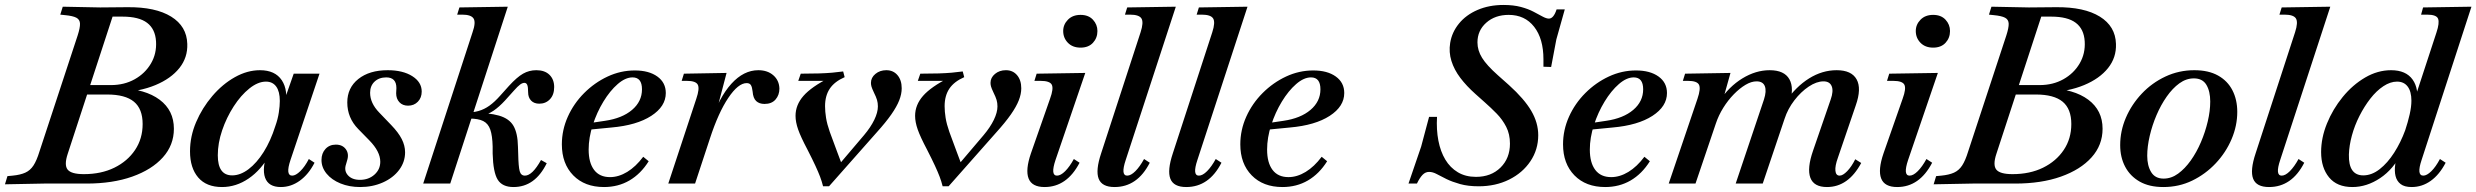

<svg xmlns="http://www.w3.org/2000/svg" viewBox="-55 -740 9983 774"><path d="M-35 3 -25 -30 -4 -32Q27 -35 47 -44Q67 -53 80 -73Q93 -93 104 -129L258 -597Q268 -628 267.5 -644.5Q267 -661 253 -668.5Q239 -676 207 -679L188 -681L198 -713L349 -710L459 -711Q572 -712 635 -673Q698 -634 700 -563Q702 -508 668 -465.5Q634 -423 571.5 -397Q509 -371 425 -367L427 -385Q531 -381 588.5 -338Q646 -295 646 -221Q646 -155 601.5 -105.5Q557 -56 478 -28Q399 0 294 0H122ZM283 -38Q353 -38 406 -64Q459 -90 489.5 -135.5Q520 -181 520 -240Q520 -301 485 -330Q450 -359 377 -359H275L287 -397H392Q446 -397 488 -420.5Q530 -444 553.5 -484Q577 -524 574 -573Q571 -623 538 -648Q505 -673 439 -673H352L406 -695L218 -120Q203 -75 217.5 -56.5Q232 -38 283 -38Z M840 14Q777 14 744 -24.5Q711 -63 711 -130Q711 -190 735.5 -247.5Q760 -305 801 -353Q842 -401 892 -429Q942 -457 993 -457Q1054 -457 1081 -416.5Q1108 -376 1095 -306H1081L1129 -443H1233L1116 -95Q1095 -32 1123 -32Q1137 -32 1155.5 -50Q1174 -68 1190 -99L1213 -84Q1189 -37 1153.5 -11.5Q1118 14 1077 14Q1027 14 1013.5 -24Q1000 -62 1025 -133L1033 -118Q998 -55 947.5 -20.5Q897 14 840 14ZM881 -33Q914 -33 947 -58Q980 -83 1008 -127.5Q1036 -172 1055 -232Q1065 -260 1069 -286.5Q1073 -313 1073 -333Q1073 -371 1058.5 -391Q1044 -411 1017 -411Q985 -411 950.5 -383.5Q916 -356 887 -311Q858 -266 840.5 -214.5Q823 -163 823 -114Q823 -33 881 -33Z M1397 14Q1353 14 1317.5 -0.5Q1282 -15 1261.5 -40Q1241 -65 1241 -95Q1241 -122 1257 -139.5Q1273 -157 1299 -157Q1326 -157 1339.5 -138Q1353 -119 1344 -92L1340 -78Q1331 -52 1347.5 -33.5Q1364 -15 1396 -15Q1431 -15 1454.5 -36Q1478 -57 1478 -88Q1478 -129 1434 -174L1389 -220Q1345 -265 1345 -327Q1345 -386 1389.5 -421.5Q1434 -457 1508 -457Q1569 -457 1607 -433Q1645 -409 1645 -371Q1645 -346 1629.5 -330Q1614 -314 1590 -314Q1568 -314 1555 -328Q1542 -342 1542 -364L1543 -385Q1543 -428 1502 -428Q1473 -428 1455 -411Q1437 -394 1437 -366Q1437 -324 1474 -286L1522 -236Q1551 -206 1564.5 -179.5Q1578 -153 1578 -126Q1578 -87 1554 -55Q1530 -23 1488.5 -4.5Q1447 14 1397 14Z M1651 0 1850 -610Q1864 -650 1854 -665.5Q1844 -681 1808 -681H1788L1797 -710L1992 -713L1760 0ZM2015 14Q1970 14 1951.5 -15.5Q1933 -45 1931 -121V-149Q1930 -193 1921.5 -217.5Q1913 -242 1893 -252Q1873 -262 1838 -262L1840 -286Q1915 -286 1956.5 -274Q1998 -262 2015 -232.5Q2032 -203 2033 -149L2034 -120Q2035 -68 2040 -50Q2045 -32 2061 -32Q2091 -32 2126 -95L2149 -82Q2102 14 2015 14ZM1820 -267V-286Q1851 -286 1874 -292.5Q1897 -299 1918 -314Q1939 -329 1962 -355L1997 -394Q2029 -429 2053.5 -443Q2078 -457 2107 -457Q2141 -457 2160 -438.5Q2179 -420 2179 -389Q2179 -358 2162 -340Q2145 -322 2119 -322Q2098 -322 2086 -334.5Q2074 -347 2074 -368Q2074 -389 2070.5 -397.5Q2067 -406 2059 -406Q2051 -406 2041.5 -399Q2032 -392 2017 -375L1981 -335Q1957 -309 1935 -294Q1913 -279 1886 -273Q1859 -267 1820 -267Z M2380 14Q2302 14 2256 -33Q2210 -80 2210 -158Q2210 -216 2234 -269.5Q2258 -323 2300 -365Q2342 -407 2394.5 -431.5Q2447 -456 2504 -456Q2561 -456 2595 -431.5Q2629 -407 2629 -365Q2629 -311 2570.5 -273Q2512 -235 2410 -226L2307 -216L2310 -242L2384 -253Q2453 -263 2493 -297Q2533 -331 2533 -380Q2533 -428 2495 -428Q2466 -428 2435 -401Q2404 -374 2377.5 -330.5Q2351 -287 2334.5 -236Q2318 -185 2318 -137Q2318 -84 2340 -55Q2362 -26 2404 -26Q2439 -26 2473.5 -47Q2508 -68 2538 -108L2560 -90Q2528 -39 2482.5 -12.5Q2437 14 2380 14Z M2639 0 2752 -342Q2766 -383 2758 -398.5Q2750 -414 2714 -414H2693L2702 -443L2874 -446L2826 -263L2811 -248Q2844 -348 2893.5 -402.5Q2943 -457 3002 -457Q3039 -457 3062.5 -436.5Q3086 -416 3087 -383Q3087 -357 3071.5 -339Q3056 -321 3027 -321Q3006 -321 2993.5 -332.5Q2981 -344 2979 -371Q2977 -389 2972 -397Q2967 -405 2955 -405Q2921 -405 2881 -345.5Q2841 -286 2807 -182L2747 0Z M3263 11Q3258 -9 3251 -27.5Q3244 -46 3232 -72Q3220 -98 3200 -137Q3173 -188 3162.5 -218Q3152 -248 3152 -273Q3152 -317 3184 -353.5Q3216 -390 3289 -427L3301 -414H3163L3173 -443Q3217 -443 3247 -444Q3277 -445 3299.5 -447Q3322 -449 3344 -452L3350 -429Q3309 -411 3290 -382.5Q3271 -354 3271 -312Q3271 -290 3275 -265Q3279 -240 3290 -208.5Q3301 -177 3319 -130L3343 -66L3298 -42L3428 -195Q3455 -227 3469.5 -257Q3484 -287 3484 -311Q3484 -325 3480.5 -337Q3477 -349 3468 -367Q3460 -384 3458 -391.5Q3456 -399 3456 -406Q3456 -427 3474 -442Q3492 -457 3518 -457Q3546 -457 3563 -437Q3580 -417 3580 -384Q3580 -361 3570 -335.5Q3560 -310 3538 -278.5Q3516 -247 3479 -206L3287 11Z M3745 11Q3740 -9 3733 -27.5Q3726 -46 3714 -72Q3702 -98 3682 -137Q3655 -188 3644.5 -218Q3634 -248 3634 -273Q3634 -317 3666 -353.5Q3698 -390 3771 -427L3783 -414H3645L3655 -443Q3699 -443 3729 -444Q3759 -445 3781.5 -447Q3804 -449 3826 -452L3832 -429Q3791 -411 3772 -382.5Q3753 -354 3753 -312Q3753 -290 3757 -265Q3761 -240 3772 -208.5Q3783 -177 3801 -130L3825 -66L3780 -42L3910 -195Q3937 -227 3951.5 -257Q3966 -287 3966 -311Q3966 -325 3962.5 -337Q3959 -349 3950 -367Q3942 -384 3940 -391.5Q3938 -399 3938 -406Q3938 -427 3956 -442Q3974 -457 4000 -457Q4028 -457 4045 -437Q4062 -417 4062 -384Q4062 -361 4052 -335.5Q4042 -310 4020 -278.5Q3998 -247 3961 -206L3769 11Z M4156 14Q4105 14 4091.5 -20.5Q4078 -55 4101 -122L4178 -342Q4193 -383 4185 -398.5Q4177 -414 4140 -414H4115L4124 -443L4320 -446L4200 -95Q4179 -32 4206 -32Q4221 -32 4239 -50Q4257 -68 4274 -99L4297 -84Q4246 14 4156 14ZM4301 -548Q4269 -548 4250 -567.5Q4231 -587 4231 -615Q4231 -641 4250 -660.5Q4269 -680 4301 -680Q4333 -680 4351 -660.5Q4369 -641 4369 -615Q4369 -587 4351 -567.5Q4333 -548 4301 -548Z M4438 14Q4387 14 4374 -19.5Q4361 -53 4384 -122L4543 -610Q4556 -650 4546.5 -665.5Q4537 -681 4500 -681H4480L4489 -710L4685 -713L4483 -95Q4462 -32 4489 -32Q4504 -32 4522 -50Q4540 -68 4557 -99L4580 -84Q4530 14 4438 14Z M4727 14Q4676 14 4663 -19.5Q4650 -53 4673 -122L4832 -610Q4845 -650 4835.5 -665.5Q4826 -681 4789 -681H4769L4778 -710L4974 -713L4772 -95Q4751 -32 4778 -32Q4793 -32 4811 -50Q4829 -68 4846 -99L4869 -84Q4819 14 4727 14Z M5115 14Q5037 14 4991 -33Q4945 -80 4945 -158Q4945 -216 4969 -269.5Q4993 -323 5035 -365Q5077 -407 5129.5 -431.5Q5182 -456 5239 -456Q5296 -456 5330 -431.5Q5364 -407 5364 -365Q5364 -311 5305.5 -273Q5247 -235 5145 -226L5042 -216L5045 -242L5119 -253Q5188 -263 5228 -297Q5268 -331 5268 -380Q5268 -428 5230 -428Q5201 -428 5170 -401Q5139 -374 5112.5 -330.5Q5086 -287 5069.5 -236Q5053 -185 5053 -137Q5053 -84 5075 -55Q5097 -26 5139 -26Q5174 -26 5208.5 -47Q5243 -68 5273 -108L5295 -90Q5263 -39 5217.5 -12.5Q5172 14 5115 14Z M5906 11Q5863 11 5831 2Q5799 -7 5776.5 -18Q5754 -29 5737.5 -38Q5721 -47 5706 -47Q5691 -47 5679.5 -35Q5668 -23 5657 0H5623L5674 -149L5706 -269H5738Q5735 -217 5743.5 -173Q5752 -129 5771.5 -96.5Q5791 -64 5822 -45.5Q5853 -27 5895 -27Q5956 -27 5994 -64.5Q6032 -102 6032 -161Q6032 -199 6017 -228.5Q6002 -258 5978.5 -282Q5955 -306 5930 -328L5893 -361Q5857 -393 5832 -426Q5807 -459 5796 -494.5Q5785 -530 5791 -567Q5798 -610 5826.5 -645Q5855 -680 5901.5 -700Q5948 -720 6006 -720Q6046 -720 6076 -712Q6106 -704 6127.5 -692.5Q6149 -681 6164 -673Q6179 -665 6189 -665Q6208 -665 6220 -702H6253L6219 -581L6198 -470L6167 -471V-501Q6167 -584 6129.5 -632Q6092 -680 6027 -680Q5972 -680 5936.5 -648.5Q5901 -617 5901 -569Q5901 -537 5919.5 -507Q5938 -477 5983 -437L6028 -397Q6090 -341 6118 -293Q6146 -245 6146 -195Q6146 -137 6114.5 -90Q6083 -43 6028.5 -16Q5974 11 5906 11Z M6416 14Q6338 14 6292 -33Q6246 -80 6246 -158Q6246 -216 6270 -269.5Q6294 -323 6336 -365Q6378 -407 6430.5 -431.5Q6483 -456 6540 -456Q6597 -456 6631 -431.5Q6665 -407 6665 -365Q6665 -311 6606.5 -273Q6548 -235 6446 -226L6343 -216L6346 -242L6420 -253Q6489 -263 6529 -297Q6569 -331 6569 -380Q6569 -428 6531 -428Q6502 -428 6471 -401Q6440 -374 6413.5 -330.5Q6387 -287 6370.5 -236Q6354 -185 6354 -137Q6354 -84 6376 -55Q6398 -26 6440 -26Q6475 -26 6509.5 -47Q6544 -68 6574 -108L6596 -90Q6564 -39 6518.5 -12.5Q6473 14 6416 14Z M7310 14Q7257 14 7243 -23.5Q7229 -61 7254 -133L7325 -339Q7337 -373 7329 -392.5Q7321 -412 7296 -412Q7268 -412 7236.5 -391Q7205 -370 7178.5 -335.5Q7152 -301 7139 -261L7051 0H6942L7056 -339Q7067 -373 7059.5 -392.5Q7052 -412 7026 -412Q7005 -412 6981.5 -398Q6958 -384 6934.5 -360Q6911 -336 6892 -305.5Q6873 -275 6862 -242L6780 0H6672L6788 -342Q6802 -383 6794 -398.5Q6786 -414 6750 -414H6729L6738 -443L6921 -446L6884 -314L6876 -332Q6915 -391 6969 -424Q7023 -457 7079 -457Q7138 -457 7158.5 -420.5Q7179 -384 7158 -320L7142 -329Q7185 -391 7238 -424Q7291 -457 7349 -457Q7409 -457 7429.5 -420Q7450 -383 7426 -315L7354 -104Q7342 -71 7344 -51.5Q7346 -32 7361 -32Q7374 -32 7391.5 -50Q7409 -68 7424 -98L7448 -83Q7396 14 7310 14Z M7593 14Q7542 14 7528.5 -20.5Q7515 -55 7538 -122L7615 -342Q7630 -383 7622 -398.5Q7614 -414 7577 -414H7552L7561 -443L7757 -446L7637 -95Q7616 -32 7643 -32Q7658 -32 7676 -50Q7694 -68 7711 -99L7734 -84Q7683 14 7593 14ZM7738 -548Q7706 -548 7687 -567.5Q7668 -587 7668 -615Q7668 -641 7687 -660.5Q7706 -680 7738 -680Q7770 -680 7788 -660.5Q7806 -641 7806 -615Q7806 -587 7788 -567.5Q7770 -548 7738 -548Z M7740 3 7750 -30 7771 -32Q7802 -35 7822 -44Q7842 -53 7855 -73Q7868 -93 7879 -129L8033 -597Q8043 -628 8042.5 -644.5Q8042 -661 8028 -668.5Q8014 -676 7982 -679L7963 -681L7973 -713L8124 -710L8234 -711Q8347 -712 8410 -673Q8473 -634 8475 -563Q8477 -508 8443 -465.5Q8409 -423 8346.5 -397Q8284 -371 8200 -367L8202 -385Q8306 -381 8363.5 -338Q8421 -295 8421 -221Q8421 -155 8376.5 -105.5Q8332 -56 8253 -28Q8174 0 8069 0H7897ZM8058 -38Q8128 -38 8181 -64Q8234 -90 8264.5 -135.5Q8295 -181 8295 -240Q8295 -301 8260 -330Q8225 -359 8152 -359H8050L8062 -397H8167Q8221 -397 8263 -420.5Q8305 -444 8328.5 -484Q8352 -524 8349 -573Q8346 -623 8313 -648Q8280 -673 8214 -673H8127L8181 -695L7993 -120Q7978 -75 7992.5 -56.5Q8007 -38 8058 -38Z M8666 14Q8609 14 8570.5 -8Q8532 -30 8512 -68Q8492 -106 8492 -155Q8492 -212 8515 -265.5Q8538 -319 8579 -362.5Q8620 -406 8674.5 -431.5Q8729 -457 8791 -457Q8848 -457 8886.5 -435.5Q8925 -414 8944.5 -376Q8964 -338 8964 -289Q8964 -233 8941 -179Q8918 -125 8877 -81.5Q8836 -38 8782.5 -12Q8729 14 8666 14ZM8667 -20Q8698 -20 8725.5 -40Q8753 -60 8776.5 -93Q8800 -126 8817.5 -167Q8835 -208 8845 -250.5Q8855 -293 8855 -331Q8855 -372 8839.5 -398Q8824 -424 8789 -424Q8758 -424 8730.5 -404Q8703 -384 8679.5 -350.5Q8656 -317 8638.5 -276Q8621 -235 8611 -192Q8601 -149 8601 -112Q8601 -72 8617 -46Q8633 -20 8667 -20Z M9092 14Q9041 14 9028 -19.5Q9015 -53 9038 -122L9197 -610Q9210 -650 9200.5 -665.5Q9191 -681 9154 -681H9134L9143 -710L9339 -713L9137 -95Q9116 -32 9143 -32Q9158 -32 9176 -50Q9194 -68 9211 -99L9234 -84Q9184 14 9092 14Z M9428 14Q9366 14 9334 -25Q9302 -64 9302 -127Q9302 -184 9325.5 -242Q9349 -300 9389 -349Q9429 -398 9479.5 -427.5Q9530 -457 9584 -457Q9644 -457 9671 -419Q9698 -381 9687 -315L9670 -313L9767 -609Q9780 -648 9773.5 -664.5Q9767 -681 9729 -681H9705L9713 -710L9908 -713L9707 -95Q9686 -32 9714 -32Q9728 -32 9746 -49.5Q9764 -67 9781 -99L9804 -84Q9779 -36 9744 -11Q9709 14 9667 14Q9638 14 9622.5 2Q9607 -10 9602 -30.5Q9597 -51 9601 -78.5Q9605 -106 9616 -138L9628 -126Q9594 -58 9540 -22Q9486 14 9428 14ZM9472 -33Q9506 -33 9538 -58Q9570 -83 9596.5 -124.5Q9623 -166 9641 -215Q9652 -248 9659 -279Q9666 -310 9666 -334Q9666 -371 9651 -391Q9636 -411 9608 -411Q9581 -411 9553 -392.5Q9525 -374 9500.5 -342.5Q9476 -311 9456.5 -272.5Q9437 -234 9426 -193.5Q9415 -153 9414 -117Q9412 -33 9472 -33Z"/></svg>

Font: Baskervville SemiBold
Style: Italic
Weight: 600
Italic angle: -18°
Version: Version 1.100